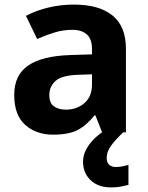

<svg xmlns="http://www.w3.org/2000/svg" viewBox="-20 -577 644 837"><path d="M302 -557Q412 -557 470.5 -509.5Q529 -462 529 -364V0H425L396 -74H392Q357 -30 318 -10Q279 10 211 10Q138 10 90 -32.5Q42 -75 42 -163Q42 -250 103 -291.5Q164 -333 286 -337L381 -340V-364Q381 -407 358.5 -427Q336 -447 296 -447Q256 -447 218 -435.5Q180 -424 142 -407L93 -508Q137 -531 190.5 -544Q244 -557 302 -557ZM323 -251Q251 -249 223 -225Q195 -201 195 -162Q195 -128 215 -113.5Q235 -99 267 -99Q315 -99 348 -127.5Q381 -156 381 -208V-253ZM445 111Q445 131 456 141Q467 151 484 151Q500 151 515 148Q530 145 540 142V229Q524 233 506 236.5Q488 240 464 240Q408 240 375 208.5Q342 177 342 128Q342 99 357 72Q372 45 396.5 22.5Q421 0 452 -17L517 0Q483 32 464 58.5Q445 85 445 111Z"/></svg>

Font: Noto Sans NKo Unjoined
Style: Bold
Weight: 700
Designer: Monotype Design Team
Foundry: Monotype Imaging Inc.
Version: Version 2.004